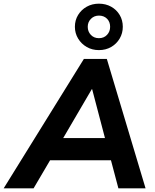

<svg xmlns="http://www.w3.org/2000/svg" viewBox="-69 -1026 842 1046"><path d="M-49 0 388 -705H513L724 0H576L527 -185L572 -153H166L221 -182L114 0ZM431 -540 259 -246 237 -274H541L511 -243L433 -540ZM470 -753Q433 -753 403.5 -770Q374 -787 356.5 -816Q339 -845 339 -880Q339 -916 356.5 -944.5Q374 -973 403.5 -989.5Q433 -1006 470 -1006Q507 -1006 536.5 -989.5Q566 -973 583 -944.5Q600 -916 600 -880Q600 -845 583 -816Q566 -787 536.5 -770Q507 -753 470 -753ZM470 -818Q497 -818 514 -836Q531 -854 531 -880Q531 -907 514 -924Q497 -941 470 -941Q444 -941 426.5 -923.5Q409 -906 409 -880Q409 -854 426 -836Q443 -818 470 -818Z"/></svg>

Font: Nunito Sans 12pt ExtraLight ExtraBold
Style: Italic
Weight: 800
Italic angle: -9°
Version: Version 3.101;gftools[0.9.27]